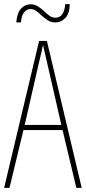

<svg xmlns="http://www.w3.org/2000/svg" viewBox="-20 -913 417 933"><path d="M351 0 284 -281H94L26 0H0L170 -714H208L377 0ZM208 -612Q202 -637 198 -655Q194 -673 189 -695Q185 -673 180.5 -655.5Q176 -638 170 -612L100 -306H278ZM59 -804Q63 -851 82.5 -871.5Q102 -892 128 -892Q149 -892 164.5 -882Q180 -872 193 -859.5Q206 -847 219.5 -837Q233 -827 249 -827Q292 -827 297 -893H319Q318 -847 297.5 -825.5Q277 -804 249 -804Q228 -804 212.5 -814Q197 -824 183.5 -836.5Q170 -849 157 -859Q144 -869 128 -869Q111 -869 97.5 -853.5Q84 -838 82 -804Z"/></svg>

Font: Noto Sans Sinhala UI ExtraCondensed Thin
Style: Regular
Weight: 100
Width: 2
Designer: Jelle Bosma - Monotype Design Team
Foundry: Monotype Imaging Inc.
Version: Version 2.006; ttfautohint (v1.8.4.7-5d5b)